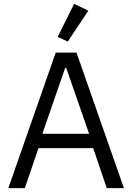

<svg xmlns="http://www.w3.org/2000/svg" viewBox="-20 -969 681 989"><path d="M529.8 0H618.2L374 -698.2H267.1L22.9 0H107.9L178.2 -206.1H460ZM320.8 -620.1 439 -279.8H198.2L315.9 -620.1ZM329.1 -754.9 435.1 -914.1 361.8 -949.2 276.9 -778.8Z"/></svg>

Font: Plexus Sans
Style: Regular
Weight: 400
Version: Version 2.001;PS 002.001;hotconv 1.0.70;makeotf.lib2.5.58329